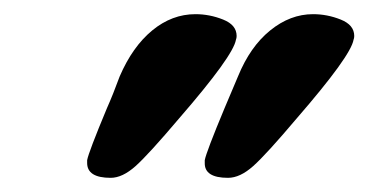

<svg xmlns="http://www.w3.org/2000/svg" viewBox="-20 -584 520 271"><path d="M255.9 -564Q275.9 -564 294.9 -556.4Q314 -548.8 314 -533.2Q314 -530.3 313 -527.8Q309.1 -504.9 232.9 -417Q189.9 -366.2 171.4 -349.6Q152.8 -333 136.2 -333Q103 -333 103 -354V-357.9Q105 -369.1 130.9 -431.2Q139.6 -450.7 148.9 -476.1Q167 -518.1 194.8 -541Q222.7 -564 255.9 -564ZM421.9 -564Q441.9 -564 460.9 -556.4Q480 -548.8 480 -533.2Q480 -530.3 479 -527.8Q475.1 -504.9 398.9 -417Q356 -366.2 337.4 -349.6Q318.8 -333 301.8 -333Q268.6 -333 269 -354V-357.9Q271 -369.1 296.9 -431.2Q300.8 -439.9 315.9 -476.1Q333 -518.1 361.3 -541Q389.6 -564 421.9 -564Z"/></svg>

Font: Linux Libertine
Style: Semibold Italic
Weight: 600
Italic angle: -11.5°
Designer: Philipp H. Poll
Foundry: Philipp H. Poll
Version: Version 5.1.2 ; ttfautohint (v0.9)